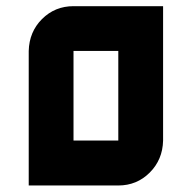

<svg xmlns="http://www.w3.org/2000/svg" viewBox="-20 -728 606 607"><path d="M354 -283.7V-566.9H212.4V-283.7ZM495.6 -708.5V-283.2Q494.1 -223.1 453.4 -182.4Q412.6 -141.6 354 -141.6H70.8V-566.9Q72.3 -627.4 113 -668Q153.8 -708.5 212.4 -708.5Z"/></svg>

Font: Blazma
Style: Regular
Weight: 400
Designer: GGBotNet
Version: 1.00